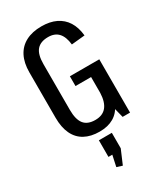

<svg xmlns="http://www.w3.org/2000/svg" viewBox="-233 -799 977 1142"><g transform="rotate(-30 255.5 -228.0)"><path d="M241 8Q181 8 139 -15Q97 -38 75.5 -83.5Q54 -129 54 -195V-507Q54 -571 77 -616Q100 -661 144.5 -684.5Q189 -708 252 -708Q310 -708 351.5 -688Q393 -668 417.5 -629.5Q442 -591 448 -533L356 -524Q350 -579 325 -606Q300 -633 255 -633Q202 -633 176.5 -603Q151 -573 151 -507V-193Q151 -127 175.5 -96Q200 -65 253 -65Q304 -65 330 -97Q356 -129 358 -191L418 -192Q417 -127 397 -82.5Q377 -38 337.5 -15Q298 8 241 8ZM358 -175V-344L389 -299H251V-366H453V0H402ZM299 50V156L258 252L220 240L250 101L293 164H210V50Z"/></g></svg>

Font: Pathway Extreme Condensed Medium
Style: Regular
Weight: 500
Width: 3
Version: Version 1.001;gftools[0.9.26]